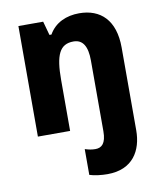

<svg xmlns="http://www.w3.org/2000/svg" viewBox="-88 -629 786 939"><g transform="rotate(-10 305.0 -159.5)"><path d="M370 240C496 240 545 153 545 53V-358C545 -494 475 -559 369 -559C306 -559 249 -535 218 -480H208L189 -549H66V0H226V-253C226 -377 249 -428 318 -428C364 -428 386 -392 386 -322V30C386 90 364 109 333 109C315 109 300 106 281 100V228C305 236 341 240 370 240Z"/></g></svg>

Font: Noto Sans Sinhala UI SemiCondensed ExtraBold
Style: Regular
Weight: 800
Width: 4
Designer: Jelle Bosma - Monotype Design Team
Foundry: Monotype Imaging Inc.
Version: Version 2.006